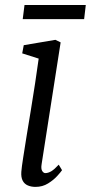

<svg xmlns="http://www.w3.org/2000/svg" viewBox="-20 -722 356 752"><path d="M119 10Q102 10 88.8 4.2Q75.5 -1.5 68.8 -14.5Q62 -27.5 63.5 -49Q65 -68 70.8 -104.8Q76.5 -141.5 84.2 -189.5Q92 -237.5 100.8 -290.5Q109.5 -343.5 117.5 -395.8Q125.5 -448 131.5 -492.5L67 -513L73 -545L197 -566L217.5 -556L143 -79Q140 -61 145.2 -52.5Q150.5 -44 157.5 -44Q168.5 -44 180.8 -51.2Q193 -58.5 210 -77L223 -55.5Q218.5 -48.5 204.2 -32.8Q190 -17 168.2 -3.5Q146.5 10 119 10ZM76 -702.5H316L309.5 -647H69Z"/></svg>

Font: Merriweather 7pt Light
Style: Italic
Weight: 300
Italic angle: -7.8°
Designer: Eben Sorkin
Foundry: Eben Sorkin
Version: Version 2.200;gftools[0.9.31]